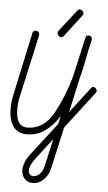

<svg xmlns="http://www.w3.org/2000/svg" viewBox="-61 -721 563 1003"><g transform="rotate(5 220.5 -219.5)"><path d="M80 -537Q83 -551 96 -551Q106 -551 111 -545.5Q116 -540 116 -534Q116 -532 116 -531Q116 -530 116 -529L44 -204Q36 -170 36 -135Q36 -43 96 -43Q181 -43 232 -132Q281 -222 311 -328L356 -529Q358 -539 361 -544.5Q364 -550 373 -550Q383 -550 387.5 -545Q392 -540 392 -533Q392 -531 392 -530Q392 -529 392 -527Q380 -483 371 -431.5Q362 -380 346 -321L307 -143L409 -276Q415 -285 422 -285Q429 -285 435 -278Q441 -271 441 -266Q441 -259 437 -255L288 -60L240 155Q235 178 225 194.5Q215 211 203 222Q191 233 177 238Q163 243 150 243Q121 243 105.5 224Q90 205 90 179Q90 161 98.5 138.5Q107 116 127 91L256 -76L265 -118Q234 -69 193 -38.5Q152 -8 96 -8Q48 -8 24.5 -42Q1 -76 1 -135Q1 -152 3 -170.5Q5 -189 10 -211ZM237 5 155 112Q124 152 124 178Q124 191 131 199Q138 207 149 207Q166 207 182 192.5Q198 178 205 148ZM246 -538Q240 -529 231 -529Q223 -529 217 -536Q211 -543 211 -550Q211 -555 216 -562L302 -673Q305 -677 308.5 -679.5Q312 -682 315 -682Q323 -682 330 -675.5Q337 -669 337 -663Q337 -657 331 -649Z"/></g></svg>

Font: Gruenewald VA
Style: Regular
Weight: 400
Designer: Peter Wiegel
Foundry: Peter Wiegel, nach dem Schriftentwurf von Dr. H. Gr¸newald
Version: Version 0.007